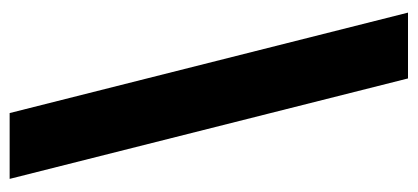

<svg xmlns="http://www.w3.org/2000/svg" viewBox="-248 -478 845 388"><g transform="rotate(-90 174.0 -284.5)"><path d="M6 -687H139L342 118H209Z"/></g></svg>

Font: Grenze Black
Style: Regular
Weight: 900
Designer: Renata Polastri
Foundry: Omnibus-Type
Version: Version 1.002; ttfautohint (v1.8)